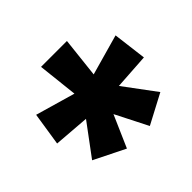

<svg xmlns="http://www.w3.org/2000/svg" viewBox="-119 -908 776 776"><g transform="rotate(-45 268.5 -520.0)"><path d="M343 -760 324 -588 498 -637 516 -493 363 -483 464 -347 337 -280 267 -418 207 -281 74 -347 175 -483 22 -495 44 -637 214 -588 195 -760Z"/></g></svg>

Font: Noto Kufi Arabic Black
Style: Regular
Weight: 900
Designer: Monotype Design Team, David Williams, Khaled Hosny
Foundry: Google LLC
Version: Version 2.109; ttfautohint (v1.8.4.7-5d5b)